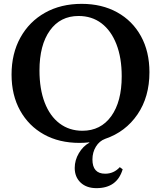

<svg xmlns="http://www.w3.org/2000/svg" viewBox="-20 -726 837 997"><path d="M393 16Q287 16 208 -28Q129 -72 84.5 -152Q40 -232 40 -339Q40 -448 86 -531Q132 -614 214 -660Q296 -706 404 -706Q509 -706 588.5 -662Q668 -618 712 -538Q756 -458 756 -351Q756 -223 694 -132Q632 -41 526 -5Q496 6 478 35.5Q460 65 460 102Q460 176 526 176Q571 176 602 142L617 153Q588 251 481 251Q429 251 398.5 222Q368 193 368 146Q368 106 389.5 69.5Q411 33 444 15V13Q419 16 393 16ZM408 -47Q503 -47 557.5 -122.5Q612 -198 612 -330Q612 -426 584.5 -496.5Q557 -567 507 -605Q457 -643 388 -643Q293 -643 239 -567.5Q185 -492 185 -360Q185 -264 212 -193.5Q239 -123 289.5 -85Q340 -47 408 -47Z"/></svg>

Font: Platypi Medium
Style: Regular
Weight: 500
Designer: David Sargent
Foundry: Bolt Cutter Type
Version: Version 1.200; ttfautohint (v1.8.4.7-5d5b)